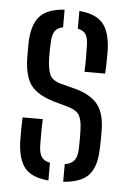

<svg xmlns="http://www.w3.org/2000/svg" viewBox="-48 -642 457 686"><g transform="rotate(5 181.0 -299.5)"><path d="M204.5 6.5V-56.5Q228 -60.5 238.5 -74Q249 -87.5 250 -115.5Q250.5 -137.5 250.5 -150.5Q250.5 -163.5 250 -182.5Q249 -217.5 239.8 -234.5Q230.5 -251.5 202.5 -260.5L147.5 -276Q88 -293.5 64 -324.5Q40 -355.5 38 -421.5Q37.5 -452.5 38 -476Q39.5 -540 65.8 -571Q92 -602 156 -606.5V-543.5Q135.5 -539 126.8 -526Q118 -513 117 -486Q116.5 -477 116 -462Q115.5 -447 116 -429.5Q117 -394 125 -372.5Q133 -351 164.5 -342L216.5 -328.5Q272.5 -314 299 -281.8Q325.5 -249.5 325.5 -185Q325.5 -167 325.5 -153.2Q325.5 -139.5 324.5 -121Q323 -58.5 296 -28.2Q269 2 204.5 6.5ZM246 -391.5Q247.5 -416 247.2 -443Q247 -470 246.5 -486.5Q246 -512.5 237.8 -525.8Q229.5 -539 209 -542.5V-606.5Q268.5 -601.5 294 -571.2Q319.5 -541 322 -477Q322 -469.5 322 -453.8Q322 -438 321.5 -420.8Q321 -403.5 320 -391.5ZM39 -123Q38.5 -146.5 38.8 -167.2Q39 -188 40 -210H112.5Q111 -179 111.2 -155.8Q111.5 -132.5 111.5 -115Q112 -88 121.2 -74.5Q130.5 -61 151.5 -57V6.5Q91 1.5 66.2 -29.2Q41.5 -60 39 -123Z"/></g></svg>

Font: Big Shoulders Stencil Text
Style: Regular
Weight: 400
Designer: Patric King
Foundry: XO Type Co
Version: Version 1.000